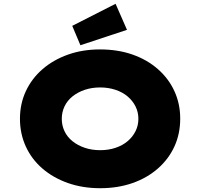

<svg xmlns="http://www.w3.org/2000/svg" viewBox="-20 -980 1053 1010"><path d="M507 10Q414 10 336.5 -17.5Q259 -45 202.5 -94Q146 -143 115.5 -210Q85 -277 85 -355Q85 -434 116 -500.5Q147 -567 203.5 -616Q260 -665 337 -692.5Q414 -720 506 -720Q600 -720 677 -693Q754 -666 810.5 -616.5Q867 -567 897.5 -500.5Q928 -434 928 -356Q928 -276 897.5 -209.5Q867 -143 810.5 -93.5Q754 -44 677 -17Q600 10 507 10ZM507 -190Q551 -190 588 -202.5Q625 -215 651.5 -237.5Q678 -260 693 -290Q708 -320 708 -355Q708 -390 693 -420Q678 -450 651.5 -472.5Q625 -495 587.5 -507.5Q550 -520 507 -520Q463 -520 426 -507.5Q389 -495 361.5 -473Q334 -451 319.5 -420.5Q305 -390 305 -355Q305 -320 319.5 -289.5Q334 -259 361.5 -237Q389 -215 426 -202.5Q463 -190 507 -190ZM403 -742 360 -844 588 -960 648 -823Z"/></svg>

Font: Lexend Giga Black
Style: Regular
Weight: 900
Designer: Bonnie Shaver-Troup, Thomas Jockin
Foundry: Lexend
Version: Version 1.007